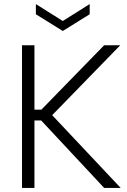

<svg xmlns="http://www.w3.org/2000/svg" viewBox="-20 -922 625 942"><path d="M88 -700H149V-384H183L491 -700H570L236 -357L572 0H491L182 -331H149V0H88ZM420 -902V-852L288 -770L156 -852V-902L288 -819Z"/></svg>

Font: Albert Sans Light
Style: Regular
Weight: 300
Designer: Andreas Rasmussen
Foundry: a.Foundry
Version: Version 1.025